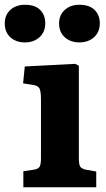

<svg xmlns="http://www.w3.org/2000/svg" viewBox="-64 -786 447 806"><path d="M34 0V-67L80 -74Q97 -77 102.5 -86.5Q108 -96 108 -123V-368Q108 -403 101.5 -415Q95 -427 72 -430L33 -436L40 -507L252 -518L267 -510V-121Q267 -96 272.5 -87Q278 -78 295 -74L340 -66V0ZM269 -608Q232 -608 208 -629.5Q184 -651 184 -688Q184 -723 208 -744.5Q232 -766 269 -766Q311 -766 333 -744.5Q355 -723 355 -688Q355 -652 331 -630Q307 -608 269 -608ZM41 -608Q3 -608 -20.5 -629.5Q-44 -651 -44 -688Q-44 -723 -20.5 -744.5Q3 -766 41 -766Q83 -766 104.5 -744.5Q126 -723 126 -688Q126 -652 102 -630Q78 -608 41 -608Z"/></svg>

Font: Literata 18pt
Style: Bold
Weight: 700
Designer: Latin by Veronika Burian and Jose Scaglione. Greek by Irene Vlachou. Cyrillic by Vera Evstafieva.
Foundry: TypeTogether
Version: Version 3.103;gftools[0.9.29]